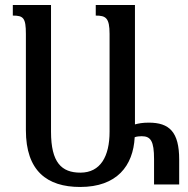

<svg xmlns="http://www.w3.org/2000/svg" viewBox="-20 -734 750 764"><path d="M361 -714V-672C401 -672 416 -663 416 -599V-210C416 -112 380 -47 300 -47C225 -47 183 -87 183 -210V-714H31V-672C73 -672 83 -663 83 -599V-216C83 -54 167 10 299 10C445 10 510 -74 516 -188C524 -191 535 -192 544 -192C580 -192 593 -172 593 -101V0H693V-99C693 -209 654 -246 572 -246C547 -246 532 -243 517 -239V-714Z"/></svg>

Font: Noto Serif Armenian ExtraCondensed SemiBold
Style: Regular
Weight: 600
Width: 2
Designer: Monotype Design Team
Foundry: Monotype Imaging Inc.
Version: Version 2.008